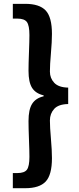

<svg xmlns="http://www.w3.org/2000/svg" viewBox="-20 -823 418 1016"><path d="M47.9 172.9V92.8H71.3Q109.4 92.8 122.6 74.7Q135.7 56.6 135.7 6.8Q135.7 -23.4 133.3 -85Q130.9 -146.5 130.9 -182.6Q130.9 -243.2 149.9 -273.4Q168.9 -303.7 210.9 -313.5V-318.4Q168.9 -328.1 149.9 -357.9Q130.9 -387.7 130.9 -448.2Q130.9 -484.4 133.3 -545.9Q135.7 -607.4 135.7 -637.7Q135.7 -687.5 122.6 -706.1Q109.4 -724.6 71.3 -724.6H47.9V-802.7H113.3Q188.5 -802.7 221.7 -767.6Q254.9 -732.4 254.9 -643.6Q254.9 -602.5 249.5 -541.5Q244.1 -480.5 244.1 -444.3Q244.1 -409.2 267.1 -384.8Q290 -360.4 340.8 -359.4V-272.5Q289.1 -271.5 266.6 -246.6Q244.1 -221.7 244.1 -185.5Q244.1 -150.4 249.5 -88.9Q254.9 -27.3 254.9 13.7Q254.9 102.5 221.7 137.7Q188.5 172.9 113.3 172.9Z"/></svg>

Font: Bpmf Zihi Sans Bold
Style: Bold
Weight: 700
Foundry: But Ko
Version: Version 1.320